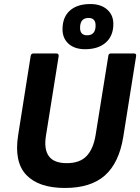

<svg xmlns="http://www.w3.org/2000/svg" viewBox="-20 -920 695 952"><path d="M302 12Q172 12 110.5 -52.5Q49 -117 70 -250L132 -642Q134 -655 146 -655H259Q272 -655 271 -642L208 -248Q197 -181 222 -146Q247 -111 311 -111Q376 -111 409.5 -146.5Q443 -182 454 -250L517 -642Q518 -655 530 -655H644Q657 -655 655 -642L591 -240Q570 -112 500 -50Q430 12 302 12ZM402 -676Q350 -676 320 -703Q290 -730 290 -775Q290 -835 326.5 -867.5Q363 -900 428 -900Q480 -900 511 -873Q542 -846 542 -801Q542 -742 504.5 -709Q467 -676 402 -676ZM412 -745Q454 -745 454 -794Q454 -831 419 -831Q377 -831 377 -782Q377 -745 412 -745Z"/></svg>

Font: Sofia Sans ExtraBold
Style: Italic
Weight: 800
Italic angle: -9°
Designer: Botio Nikoltchev, Ani Petrova
Foundry: lettersoup
Version: Version 4.100; ttfautohint (v1.8.4.7-5d5b)